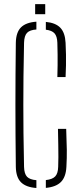

<svg xmlns="http://www.w3.org/2000/svg" viewBox="-20 -909 385 934"><path d="M157 5.5Q107 2 82.5 -22Q58 -46 57 -97Q56 -180.5 55.5 -254.5Q55 -328.5 55 -399.2Q55 -470 55.5 -544Q56 -618 57 -701Q58 -752 82.2 -776Q106.5 -800 157 -803.5V-765.5Q125 -763.5 111.5 -749.2Q98 -735 97 -701Q95 -609 94.2 -537Q93.5 -465 93.5 -399.2Q93.5 -333.5 94.2 -261.5Q95 -189.5 97 -97Q98 -63.5 111.5 -49.2Q125 -35 157 -32.5ZM203 5V-33Q235 -36.5 248.5 -50.8Q262 -65 263 -97Q264 -120 264 -145Q264 -170 263.5 -202.8Q263 -235.5 262 -282H302Q304.5 -220.5 305 -180.2Q305.5 -140 303 -97Q300.5 -48 276.5 -23.8Q252.5 0.5 203 5ZM259 -534Q260 -565.5 260.2 -591.5Q260.5 -617.5 260.2 -643.5Q260 -669.5 259 -701Q258 -732.5 245.2 -746.8Q232.5 -761 203 -764.5V-802.5Q250.5 -798 273.5 -774Q296.5 -750 299 -701Q300.5 -669.5 301 -643.5Q301.5 -617.5 301 -591.5Q300.5 -565.5 299 -534ZM151 -840V-889H200V-840Z"/></svg>

Font: Big Shoulders Stencil Text SC Thin
Style: Regular
Weight: 100
Designer: Patric King
Foundry: XO Type Co
Version: Version 2.001